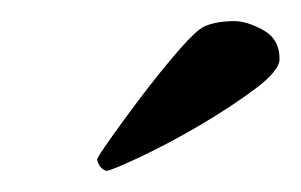

<svg xmlns="http://www.w3.org/2000/svg" viewBox="-20 -667 285 182"><path d="M81 -505Q74 -507 72 -516Q73 -519 85 -536Q97 -553 112.5 -573.5Q128 -594 144 -613Q160 -632 169 -639Q174 -643 183 -645Q192 -647 202 -647Q214 -647 229.5 -638.5Q245 -630 245 -611Q245 -600 221.5 -582.5Q198 -565 169 -548Q140 -531 113.5 -518.5Q87 -506 81 -505Z"/></svg>

Font: Vermiglione SemiBold
Style: Italic
Weight: 600
Italic angle: -11°
Version: Version 1.000